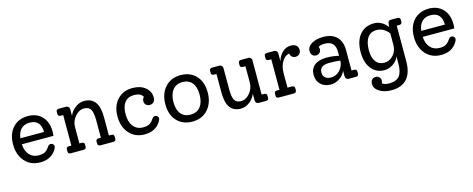

<svg xmlns="http://www.w3.org/2000/svg" viewBox="-36 -1175 5120 2080"><g transform="rotate(-15 2524.5 -135.0)"><path d="M502 -275Q502 -270 499 -231H144Q149 -155 188 -111.5Q227 -68 292 -68Q336 -68 362 -82Q388 -96 411 -132Q426 -154 444 -154Q459 -154 470.5 -144.5Q482 -135 482 -121Q482 -102 468 -82Q411 10 289 10Q182 10 117 -63Q52 -136 52 -254Q52 -371 116 -440.5Q180 -510 286 -510Q383 -510 442.5 -448Q502 -386 502 -275ZM284 -436Q225 -436 189.5 -400.5Q154 -365 146 -298H411Q410 -436 284 -436Z M1106 -79Q1138 -79 1138 -52V-27Q1138 0 1106 0H967Q934 0 934 -27V-52Q934 -79 967 -79H990V-272Q990 -361 968.5 -396.5Q947 -432 894 -432Q838 -432 793.5 -379.5Q749 -327 749 -262V-79H772Q805 -79 805 -52V-27Q805 0 772 0H633Q601 0 601 -27V-52Q601 -79 633 -79H659V-421H633Q601 -421 601 -448V-473Q601 -500 633 -500H712Q728 -500 738.5 -489.5Q749 -479 749 -463V-388Q770 -441 817.5 -475.5Q865 -510 916 -510Q1080 -510 1080 -286V-79Z M1615 -154Q1630 -154 1641.5 -144.5Q1653 -135 1653 -121Q1653 -102 1639 -82Q1582 10 1460 10Q1353 10 1288 -63Q1223 -136 1223 -254Q1223 -370 1287.5 -440Q1352 -510 1458 -510Q1546 -510 1601 -465.5Q1656 -421 1656 -351Q1656 -320 1639 -302Q1622 -284 1594 -284Q1569 -284 1552.5 -300Q1536 -316 1536 -340Q1536 -368 1555 -385Q1530 -432 1455 -432Q1387 -432 1350.5 -386Q1314 -340 1314 -255Q1314 -168 1353.5 -118Q1393 -68 1463 -68Q1507 -68 1533 -82Q1559 -96 1582 -132Q1597 -154 1615 -154Z M1995 10Q1887 10 1822.5 -59.5Q1758 -129 1758 -245Q1758 -364 1823.5 -437Q1889 -510 1998 -510Q2106 -510 2170.5 -440.5Q2235 -371 2235 -255Q2235 -136 2169.5 -63Q2104 10 1995 10ZM1995 -68Q2066 -68 2105 -117Q2144 -166 2144 -254Q2144 -340 2106 -386Q2068 -432 1998 -432Q1928 -432 1888.5 -382.5Q1849 -333 1849 -246Q1849 -161 1887 -114.5Q1925 -68 1995 -68Z M2819 -79Q2851 -79 2851 -52V-27Q2851 0 2819 0H2740Q2724 0 2713.5 -10.5Q2703 -21 2703 -37V-112Q2681 -59 2635.5 -24.5Q2590 10 2539 10Q2457 10 2417.5 -45Q2378 -100 2378 -214V-421H2352Q2320 -421 2320 -448V-473Q2320 -500 2352 -500H2433Q2447 -500 2457.5 -489.5Q2468 -479 2468 -463V-228Q2468 -138 2488.5 -103Q2509 -68 2561 -68Q2616 -68 2659.5 -120Q2703 -172 2703 -238V-421H2677Q2644 -421 2644 -448V-473Q2644 -500 2677 -500H2757Q2773 -500 2783 -489.5Q2793 -479 2793 -463V-79Z M3234 -510Q3274 -510 3295 -491.5Q3316 -473 3316 -440Q3316 -414 3299 -396.5Q3282 -379 3255 -379Q3231 -379 3215 -393.5Q3199 -408 3197 -431Q3150 -426 3116.5 -371.5Q3083 -317 3083 -245V-79H3130Q3163 -79 3163 -52V-27Q3163 0 3130 0H2967Q2935 0 2935 -27V-52Q2935 -79 2967 -79H2993V-421H2967Q2935 -421 2935 -448V-473Q2935 -500 2967 -500H3046Q3062 -500 3072.5 -489.5Q3083 -479 3083 -463V-375Q3101 -437 3141.5 -473.5Q3182 -510 3234 -510Z M3828 -79Q3860 -79 3860 -52V-27Q3860 0 3828 0H3748Q3733 0 3722.5 -10.5Q3712 -21 3712 -37V-100Q3693 -53 3646.5 -21.5Q3600 10 3548 10Q3478 10 3435 -30.5Q3392 -71 3392 -138Q3392 -208 3439.5 -246Q3487 -284 3575 -284Q3642 -284 3712 -268V-313Q3712 -435 3593 -435Q3546 -435 3523 -417Q3530 -405 3530 -391Q3530 -368 3514 -352Q3498 -336 3475 -336Q3448 -336 3432 -353Q3416 -370 3416 -399Q3416 -448 3467 -479Q3518 -510 3597 -510Q3696 -510 3748.5 -457Q3801 -404 3801 -307V-79ZM3569 -63Q3627 -63 3668.5 -107.5Q3710 -152 3712 -214Q3667 -221 3588 -221Q3480 -221 3480 -141Q3480 -104 3504 -83.5Q3528 -63 3569 -63Z M4426 -500Q4459 -500 4459 -473V-448Q4459 -421 4426 -421H4400V-25Q4400 106 4341 173Q4282 240 4166 240Q4085 240 4031 205.5Q3977 171 3977 120Q3977 90 3993 73Q4009 56 4036 56Q4059 56 4074.5 72Q4090 88 4090 112Q4090 130 4081 140Q4109 162 4161 162Q4240 162 4275.5 119Q4311 76 4311 -20V-100Q4293 -53 4246.5 -21.5Q4200 10 4148 10Q4056 10 4002 -59Q3948 -128 3948 -244Q3948 -368 4006.5 -439Q4065 -510 4167 -510Q4211 -510 4250.5 -488Q4290 -466 4317 -427L4321 -468Q4324 -500 4354 -500ZM4168 -68Q4227 -68 4269 -115Q4311 -162 4311 -229V-359Q4254 -432 4176 -432Q4109 -432 4074 -382.5Q4039 -333 4039 -239Q4039 -158 4073 -113Q4107 -68 4168 -68Z M4998 -275Q4998 -270 4995 -231H4640Q4645 -155 4684 -111.5Q4723 -68 4788 -68Q4832 -68 4858 -82Q4884 -96 4907 -132Q4922 -154 4940 -154Q4955 -154 4966.5 -144.5Q4978 -135 4978 -121Q4978 -102 4964 -82Q4907 10 4785 10Q4678 10 4613 -63Q4548 -136 4548 -254Q4548 -371 4612 -440.5Q4676 -510 4782 -510Q4879 -510 4938.5 -448Q4998 -386 4998 -275ZM4780 -436Q4721 -436 4685.5 -400.5Q4650 -365 4642 -298H4907Q4906 -436 4780 -436Z"/></g></svg>

Font: Solway
Style: Regular
Weight: 400
Designer: Mariya V. Pigoulevskaya
Foundry: The Northern Block Ltd.
Version: Version 1.000;hotconv 1.0.109;makeotfexe 2.5.65596